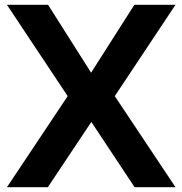

<svg xmlns="http://www.w3.org/2000/svg" viewBox="-20 -783 763 803"><path d="M180 0H9L263 -381L9 -763H181L361 -479L542 -763H714L460 -381L714 0H543L362 -273Z"/></svg>

Font: Open Sauce One
Style: Bold
Weight: 700
Designer: Alfredo Marco Pradil
Foundry: Creative Sauce Fz LLC
Version: Version 1.477